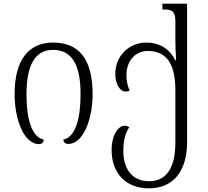

<svg xmlns="http://www.w3.org/2000/svg" viewBox="-20 -780 1136 1051"><path d="M194 9C210 9 219 -1 219 -16C156 -30 125 -121 125 -265C125 -425 173 -507 270 -507C372 -507 421 -428 421 -265C421 -126 392 -30 327 -16C327 -1 337 8 354 8C434 8 487 -124 487 -265C487 -456 412 -547 271 -547C137 -547 60 -453 60 -265C60 -123 112 9 194 9Z M796 251C921 251 1004 165 1004 -1V-760H869V-728H879C921 -728 940 -719 940 -663V-557C940 -526 942 -485 944 -450H939C912 -508 858 -547 780 -547C691 -547 611 -478 611 -375C611 -323 635 -279 667 -279C674 -279 681 -280 690 -284C679 -308 672 -334 672 -368C672 -452 725 -501 789 -501C896 -501 940 -425 940 -285V-1C940 135 894 212 796 212C697 212 655 136 655 47C655 -19 669 -55 688 -84C679 -89 671 -92 662 -92C629 -92 591 -43 591 41C591 165 665 251 796 251Z"/></svg>

Font: Noto Serif Georgian Light
Style: Regular
Weight: 300
Designer: Monotype Design Team, Akaki Razmadze
Foundry: Google LLC
Version: Version 2.003